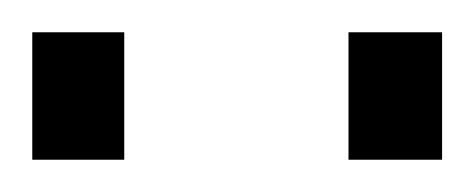

<svg xmlns="http://www.w3.org/2000/svg" viewBox="-27 -727 294 119"><path d="M-7 -707H50V-628H-7ZM189 -707H247V-628H189Z"/></svg>

Font: Cairo Light
Style: Regular
Weight: 300
Designer: Mohamed Gaber, Accademia di Belle Arti di Urbino and others
Foundry: Kief Type Foundry, Accademia di Belle Arti di Urbino and others
Version: Version 3.011